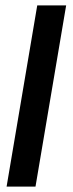

<svg xmlns="http://www.w3.org/2000/svg" viewBox="-20 -694 270 714"><path d="M4.5 0H112L226 -674H118.5Z"/></svg>

Font: Anybody UltraCondensed
Style: Bold
Weight: 700
Width: 1
Version: Version 1.113;gftools[0.9.25]